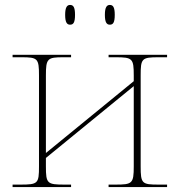

<svg xmlns="http://www.w3.org/2000/svg" viewBox="-20 -758 728 778"><path d="M425 -658C438 -658 445 -666 445 -698C445 -729 438 -738 425 -738C413 -738 405 -729 405 -698C405 -666 413 -658 425 -658ZM264 -658C277 -658 284 -666 284 -698C284 -729 277 -738 264 -738C252 -738 244 -729 244 -698C244 -666 252 -658 264 -658ZM31 0H268V-10H242C171 -10 166 -14 166 -84V-118L522 -409V-84C522 -14 516 -10 447 -10H420V0H657V-10H623C555 -10 550 -14 550 -84V-452C550 -521 554 -526 623 -526H657V-536H420V-526H448C517 -526 522 -521 522 -452V-429L166 -138V-452C166 -521 172 -526 237 -526H268V-536H31V-526H67C133 -526 138 -521 138 -452V-84C138 -14 134 -10 62 -10H31Z"/></svg>

Font: Noto Serif Display Thin
Style: Regular
Weight: 100
Designer: Monotype Design Team
Foundry: Monotype Imaging Inc.
Version: Version 2.009